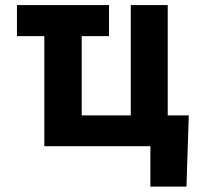

<svg xmlns="http://www.w3.org/2000/svg" viewBox="-20 -565 780 742"><path d="M401.3 -545.5V-425.4H45.5V-545.5ZM709.5 -119 700.6 156.2H561.1V0H517.4V-119ZM628.2 -545.5V0H151.3V-545.5H295.8V-119H485.4V-545.5Z"/></svg>

Font: InterMG
Style: Bold
Weight: 700
Designer: Rasmus Andersson
Foundry: rsms
Version: Version 3.019;December 26, 2023;FontCreator 15.0.0.2955 64-b